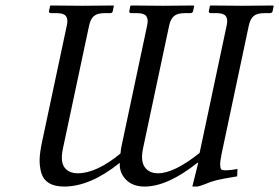

<svg xmlns="http://www.w3.org/2000/svg" viewBox="-20 -666 1015 698"><path d="M304.2 -574.2 209 -127Q198.7 -79.6 213.9 -58.1Q229.5 -36.1 262.7 -36.1Q330.6 -36.1 418 -107.9Q418.9 -124 424.8 -148.9L515.1 -574.2Q520 -596.2 511.7 -607.4Q503.9 -618.2 478.5 -618.2H457.5Q448.7 -618.2 450.2 -626L454.1 -645L456.5 -646Q530.3 -645 572.3 -645L683.1 -646L686 -645L682.1 -626Q680.7 -618.2 671.4 -618.2H651.4Q625 -618.2 612.5 -607.4Q600.1 -596.7 595.2 -574.2L500.5 -128.9Q490.2 -81.5 505.9 -59.1Q521.5 -36.1 554.7 -36.1Q612.8 -36.1 705.6 -109.9L804.2 -574.2Q809.1 -596.2 800.8 -607.4Q793 -618.2 767.6 -618.2H746.6Q737.8 -618.2 739.3 -626L743.2 -645L745.1 -646Q819.3 -645 861.3 -645L972.2 -646L975.1 -645L971.2 -626Q969.7 -618.2 960.4 -618.2H940.4Q914.1 -618.2 901.9 -607.4Q889.6 -596.7 884.8 -574.2L786.1 -108.9Q780.3 -81.1 780.3 -67.4Q780.8 -53.7 784.4 -50.3Q788.1 -46.9 796.9 -46.9Q818.4 -46.9 843.3 -51.8L842.3 -24.9Q788.6 -16.1 768.3 -11.2Q748 -6.3 724.1 3.9Q703.1 12.2 695.3 12.2H679.2L700.7 -74.2H697.8Q588.9 12.2 505.4 12.2Q462.4 12.2 437.7 -13.2Q413.1 -38.6 415.5 -74.2Q308.1 12.2 213.4 12.2Q179.2 12.2 158.4 -0.2Q137.7 -12.7 130.6 -36.1Q123.5 -59.6 124 -86.9Q125 -113.3 132.8 -149.9L223.1 -574.2Q228 -596.2 219.7 -607.4Q211.9 -618.2 186.5 -618.2H165.5Q156.7 -618.2 158.2 -626L162.1 -645L164.1 -646Q238.3 -645 280.3 -645L392.1 -646L394 -645L390.1 -626Q388.7 -618.2 380.4 -618.2H359.4Q333.5 -618.2 321.3 -607.4Q309.1 -596.7 304.2 -574.2Z"/></svg>

Font: Linux Biolinum G
Style: Italic
Weight: 400
Italic angle: -12°
Designer: Philipp H. Poll
Foundry: Philipp H. Poll
Version: Version 0.5.1